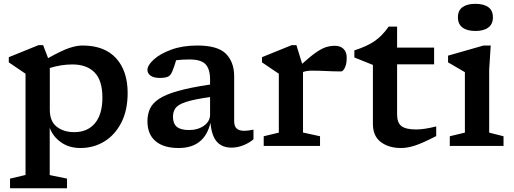

<svg xmlns="http://www.w3.org/2000/svg" viewBox="-20 -763 2688 1004"><path d="M330.5 171V221.5H32.5V171L113.5 152V-377.5Q104 -384 78.8 -401Q53.5 -418 26 -437V-464L181.5 -527H205.5L231.5 -459Q302 -498.5 341.5 -511.8Q381 -525 411 -525Q526.5 -525 587 -458.5Q647.5 -392 647.5 -277Q647.5 -186.5 614.5 -122Q581.5 -57.5 525.5 -23.2Q469.5 11 400.5 11Q340.5 11 298.2 -19.5Q256 -50 240 -95V152.5ZM515.5 -253Q515.5 -342.5 474.5 -384.2Q433.5 -426 358.5 -426Q300.5 -426 240.5 -407.5V-188.5Q240.5 -128.5 276.8 -100.2Q313 -72 368 -72Q437.5 -72 476.5 -118.5Q515.5 -165 515.5 -253Z M1190 9Q1141.5 9 1114 -22Q1086.5 -53 1080.5 -121Q1049.5 11 914 11Q835.5 11 793.2 -25Q751 -61 751 -129Q751 -165 764 -194Q777 -223 811.5 -246Q846 -269 910.5 -287.2Q975 -305.5 1078.5 -321V-346.5Q1078.5 -401.5 1055 -426.8Q1031.5 -452 971.5 -452Q950.5 -452 933 -451Q915.5 -450 901 -448Q892 -416 880 -387.5Q871.5 -367 856.2 -361.2Q841 -355.5 816 -355.5Q783.5 -355.5 767.2 -367.5Q751 -379.5 751 -397Q751 -421.5 783.8 -451.5Q816.5 -481.5 875.2 -503.2Q934 -525 1012 -525Q1118.5 -525 1161.5 -481.8Q1204.5 -438.5 1204.5 -363.5V-130.5Q1204.5 -102 1218 -90.5Q1231.5 -79 1257.5 -79Q1276.5 -79 1305.5 -85V-34.5Q1280 -13.5 1249.8 -2.2Q1219.5 9 1190 9ZM884.5 -152.5Q884.5 -117 904.5 -100Q924.5 -83 968 -83Q1015 -83 1046.8 -105.8Q1078.5 -128.5 1078.5 -163.5V-255.5Q993.5 -243.5 952 -229.8Q910.5 -216 897.5 -197.2Q884.5 -178.5 884.5 -152.5Z M1731.5 -523.5Q1760 -523.5 1776.5 -507.2Q1793 -491 1793 -462Q1793 -428 1783.2 -408.8Q1773.5 -389.5 1764 -389.5Q1724 -389.5 1686.2 -391.5Q1648.5 -393.5 1610.5 -393.5Q1597.5 -393.5 1586.8 -392Q1576 -390.5 1564.5 -386.5V-70L1653.5 -50.5V0H1359V-50.5L1438 -69.5V-377.5Q1428 -384 1403 -401Q1378 -418 1350 -437V-464L1505.5 -527H1530L1560 -429.5Q1604.5 -469.5 1634 -489.8Q1663.5 -510 1685.8 -516.8Q1708 -523.5 1731.5 -523.5Z M2056.5 -164.5Q2056.5 -120.5 2079.8 -103.2Q2103 -86 2155.5 -86Q2199.5 -86 2261 -102V-51.5Q2191.5 -15.5 2151.2 -2.2Q2111 11 2077 11Q2013 11 1971.5 -20.2Q1930 -51.5 1930 -115V-423.5L1833 -462.5V-499.5Q1897.5 -520 1938 -547.5Q1978.5 -575 2012.5 -624H2056.5V-514H2250V-426.5H2056.5Z M2466 -601Q2423 -601 2398.8 -618.8Q2374.5 -636.5 2374.5 -672.5Q2374.5 -708.5 2398.8 -725.8Q2423 -743 2466 -743Q2509 -743 2533.2 -725.8Q2557.5 -708.5 2557.5 -672.5Q2557.5 -636.5 2533.2 -618.8Q2509 -601 2466 -601ZM2546 -525 2538 -398.5V-69.5L2613 -50.5V0H2332V-50.5L2411 -69.5V-385.5Q2405.5 -389 2390.2 -397.8Q2375 -406.5 2356.8 -417.2Q2338.5 -428 2323 -437V-472L2508.5 -525Z"/></svg>

Font: Newsreader 6pt Medium
Style: Regular
Weight: 500
Designer: Hugues Gentile
Foundry: Production Type
Version: Version 1.003; ttfautohint (v1.8.3)